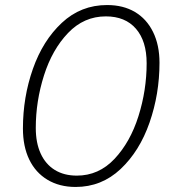

<svg xmlns="http://www.w3.org/2000/svg" viewBox="-20 -730 690 762"><path d="M71 -220Q71 -344 110.5 -456.5Q150 -569 225.5 -639.5Q301 -710 405 -710Q469 -710 515.5 -682.5Q562 -655 587.5 -603Q613 -551 613 -481Q613 -357 573.5 -243.5Q534 -130 458.5 -59Q383 12 280 12Q216 12 168.5 -16.5Q121 -45 96 -97Q71 -149 71 -220ZM285 -33Q372 -33 434.5 -99.5Q497 -166 529.5 -269Q562 -372 562 -479Q562 -567 519.5 -616Q477 -665 400 -665Q313 -665 250 -599Q187 -533 154.5 -430.5Q122 -328 122 -222Q122 -163 141.5 -120.5Q161 -78 197.5 -55.5Q234 -33 285 -33Z"/></svg>

Font: Azeret Mono Thin
Style: Italic
Weight: 100
Italic angle: -12°
Designer: Martin Vácha
Foundry: Displaay
Version: Version 1.000; Glyphs 3.0.3, build 3074